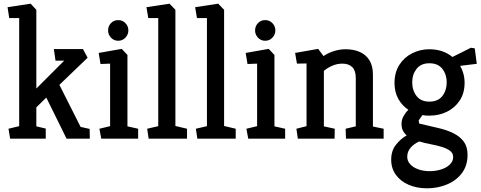

<svg xmlns="http://www.w3.org/2000/svg" viewBox="-20 -752 2609 1041"><path d="M35 0 26 -54 84 -68V-654H30L21 -713L146 -732L177 -699V-272L328 -423H281L272 -486H430L455 -439L302 -292L417 -64L466 -53L467 0H341L231 -223L177 -170V-67L228 -55V0Z M529 0 519 -54 577 -68V-407L525 -405L515 -465L640 -487L671 -454V-67L729 -54V0ZM621 -531Q597 -531 581.5 -548Q566 -565 566 -587Q566 -610 581.5 -626.5Q597 -643 621 -643Q644 -643 660 -626.5Q676 -610 676 -587Q676 -565 660 -548Q644 -531 621 -531Z M786 0 778 -54 838 -68V-654H784L774 -713L899 -732L931 -699V-69L994 -54V0Z M1050 0 1042 -54 1102 -68V-654H1048L1038 -713L1163 -732L1195 -699V-69L1258 -54V0Z M1326 0 1316 -54 1374 -68V-407L1322 -405L1312 -465L1437 -487L1468 -454V-67L1526 -54V0ZM1418 -531Q1394 -531 1378.5 -548Q1363 -565 1363 -587Q1363 -610 1378.5 -626.5Q1394 -643 1418 -643Q1441 -643 1457 -626.5Q1473 -610 1473 -587Q1473 -565 1457 -548Q1441 -531 1418 -531Z M1595 0 1587 -54 1642 -68V-408L1590 -407L1580 -465L1705 -487L1734 -448Q1757 -464 1789 -474.5Q1821 -485 1854 -485Q1898 -485 1931.5 -470Q1965 -455 1983.5 -424.5Q2002 -394 2002 -347V-66L2060 -54V0H1856L1854 -54L1909 -67V-329Q1909 -369 1890 -388Q1871 -407 1836 -407Q1806 -407 1778 -394Q1750 -381 1736 -367V-67L1795 -54L1794 0Z M2295 269Q2240 269 2196 250Q2152 231 2126.5 196Q2101 161 2101 114Q2101 65 2127 32.5Q2153 0 2185 -18Q2172 -29 2164.5 -44Q2157 -59 2157 -80Q2157 -103 2168 -122.5Q2179 -142 2194 -157Q2160 -179 2139.5 -216Q2119 -253 2119 -302Q2119 -359 2145 -400Q2171 -441 2214.5 -463Q2258 -485 2308 -485Q2344 -485 2376 -474.5Q2408 -464 2433 -443L2533 -493L2554 -490L2565 -406L2475 -395Q2486 -376 2492.5 -352.5Q2499 -329 2499 -303Q2499 -247 2472.5 -207Q2446 -167 2403 -146Q2360 -125 2308 -125Q2298 -125 2288.5 -125.5Q2279 -126 2270 -128L2250 -99L2253 -82L2356 -58Q2404 -47 2439.5 -29Q2475 -11 2495 16.5Q2515 44 2515 87Q2515 146 2484.5 186.5Q2454 227 2403.5 248Q2353 269 2295 269ZM2311 176Q2342 176 2371 167Q2400 158 2418.5 140.5Q2437 123 2437 100Q2437 78 2420 65.5Q2403 53 2375.5 44.5Q2348 36 2315.5 30Q2283 24 2253 15Q2224 28 2206 49Q2188 70 2188 98Q2188 121 2204 138.5Q2220 156 2247.5 166Q2275 176 2311 176ZM2308 -201Q2355 -201 2378.5 -231.5Q2402 -262 2402 -306Q2402 -348 2378.5 -378.5Q2355 -409 2308 -409Q2262 -409 2238.5 -378.5Q2215 -348 2215 -306Q2215 -262 2238.5 -231.5Q2262 -201 2308 -201Z"/></svg>

Font: Kreon
Style: Regular
Weight: 400
Designer: Julia Petretta
Foundry: Julia Petretta and Eli Heuer
Version: Version 2.002